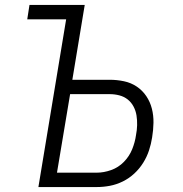

<svg xmlns="http://www.w3.org/2000/svg" viewBox="-20 -755 740 775"><path d="M135 0 247 -677H90L99 -735H322L272 -433H423Q452 -433 480.5 -427Q509 -421 532 -405.5Q555 -390 570.5 -367Q586 -344 593 -316.5Q600 -289 599.5 -259.5Q599 -230 594 -200Q590 -174 581.5 -148Q573 -122 558 -98Q543 -74 522 -54.5Q501 -35 475.5 -22.5Q450 -10 423.5 -5Q397 0 371 0ZM370 -58Q399 -58 428.5 -68.5Q458 -79 480 -101.5Q502 -124 513.5 -152.5Q525 -181 529 -210Q533 -230 533.5 -250Q534 -270 531 -289Q528 -308 519 -325Q510 -342 495.5 -353.5Q481 -365 462 -370Q443 -375 423 -375H263L210 -58Z"/></svg>

Font: Iosevka Aile Light
Style: Italic
Weight: 300
Italic angle: -9°
Designer: Belleve Invis
Foundry: Belleve Invis
Version: Version 31.1.0; ttfautohint (v1.8.4)